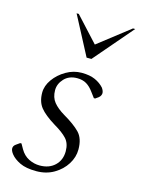

<svg xmlns="http://www.w3.org/2000/svg" viewBox="-111 -771 619 845"><g transform="rotate(15 199.0 -348.5)"><path d="M139 10Q92 10 64 -3.5Q36 -17 22 -35Q11 -49 11 -60Q11 -64 13 -69Q15 -74 22 -79L39 -91H45L58 -68Q73 -42 97 -30Q121 -18 147 -18Q190 -18 216 -43Q242 -68 242 -108Q242 -144 222.5 -165Q203 -186 165 -208Q116 -238 95.5 -264Q75 -290 75 -331Q75 -362 96 -391.5Q117 -421 150.5 -440.5Q184 -460 221 -460Q258 -460 282.5 -449Q307 -438 323 -420Q332 -407 332 -397Q332 -392 329.5 -386.5Q327 -381 322 -377L307 -366H301L283 -390Q268 -411 250.5 -421.5Q233 -432 208 -432Q171 -432 149 -408.5Q127 -385 127 -356Q127 -323 144.5 -301.5Q162 -280 194 -261Q244 -232 269 -206Q294 -180 294 -130Q294 -95 274 -63Q254 -31 219 -10.5Q184 10 139 10ZM224 -530 131 -707H141L244 -595L388 -707H398L246 -530Z"/></g></svg>

Font: Spectral Light
Style: Italic
Weight: 300
Italic angle: -10°
Designer: Jean-Baptiste Levee
Foundry: Production Type
Version: Version 2.001